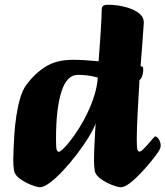

<svg xmlns="http://www.w3.org/2000/svg" viewBox="-20 -776 697 809"><path d="M148 13Q141.8 13 125.2 8Q108.6 3 89.7 -6.7Q70.7 -16.3 56.3 -29Q41.9 -41.7 39.1 -57Q35.9 -76.3 35.9 -100Q35.9 -112.4 36.9 -141.8Q37.9 -171.1 40.4 -209.4Q42.9 -247.8 48.9 -287.8Q54.9 -327.8 64.9 -361.9Q74.9 -396 89.9 -417Q126.1 -466.2 172 -495.1Q217.9 -524 287.5 -524Q311.4 -524 339.1 -522.3Q366.9 -520.5 395.5 -517.8Q400.3 -579.2 403 -622.5Q405.8 -665.8 407.2 -693.3Q408.5 -720.9 408.5 -733.6Q408.5 -745.2 413.9 -750.6Q419.3 -756 435.7 -756Q468.6 -756 503.5 -747.7Q538.4 -739.4 562.2 -722.8Q585.9 -706.3 585.9 -680.7Q585.9 -677.7 584.6 -661.7Q583.4 -645.6 581.9 -622.7Q580.4 -599.8 578.4 -575.2Q576.4 -550.6 574.8 -529.2Q573.1 -507.8 572.4 -496.2H576.4Q579.9 -496.2 581.7 -494Q583.4 -491.7 583.4 -484Q583.4 -465.7 577.9 -452.6Q572.4 -439.6 567.7 -439.6Q567.7 -436.6 566.5 -417Q565.4 -397.4 563.7 -367.4Q561.9 -337.3 560.2 -304.4Q558.4 -271.5 557.3 -241.5Q556.2 -211.6 556.2 -192.5Q556.2 -154.7 558.9 -145.9Q561.7 -137.2 568.4 -137.2Q572.4 -137.2 579.8 -143.7Q587.3 -150.3 595.9 -159.7Q604.6 -169.1 612.2 -178.2Q619.7 -187.2 623.9 -191.9Q629.7 -198.5 630.8 -199.7Q632 -201 635 -201Q641.5 -201 649.3 -188.8Q657 -176.7 657 -162.9Q657 -156.6 654.6 -150.5Q652.2 -144.3 648 -137.8Q639.8 -124.8 620 -100.1Q600.3 -75.3 575.6 -49Q551 -22.8 527.9 -4.9Q504.7 13 488 13Q481.7 13 465.1 8Q448.6 3 429.6 -6.7Q410.7 -16.3 396.2 -29Q381.8 -41.7 379.1 -57Q377.8 -66.5 376.9 -77Q376.1 -87.5 376.1 -100Q376.1 -114.5 376.7 -134.7Q377.3 -155 378.5 -177.1Q379.8 -199.2 380.8 -220Q381.8 -240.7 383 -256Q373.9 -231.2 352.6 -196.5Q331.3 -161.9 303.4 -125.5Q275.6 -89.1 246 -57.5Q216.5 -25.9 190.6 -6.5Q164.8 13 148 13ZM228.2 -136.4Q233.2 -136.4 246.5 -149.1Q259.8 -161.8 277.5 -184.7Q295.2 -207.6 314.2 -237.7Q333.2 -267.7 349.8 -303Q366.5 -338.3 378 -375.6Q389.6 -412.9 392 -449.4Q367 -456.1 345.8 -458.4Q324.6 -460.6 307.7 -460.6Q261.5 -460.6 238.8 -389.6Q216 -318.5 216 -191Q216 -153.9 218.7 -145.2Q221.5 -136.4 228.2 -136.4Z"/></svg>

Font: Briem Hand Thin
Style: Regular
Weight: 100
Designer: Gunnlaugur SE Briem, Eben Sorkin
Foundry: Sorkin Type Co.
Version: Version 1.003